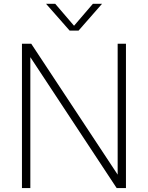

<svg xmlns="http://www.w3.org/2000/svg" viewBox="-20 -964 758 984"><path d="M583 -740H625.5V0H578L135.5 -671V0H92.5V-740H140L583 -69ZM456 -944.5H503L382.5 -807H337L216 -944.5H263L359.5 -832Z"/></svg>

Font: Encode Sans ExtraLight
Style: Regular
Weight: 275
Designer: Multiple Designers
Foundry: Impallari Type
Version: Version 2.000